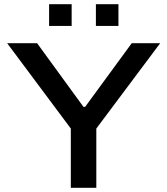

<svg xmlns="http://www.w3.org/2000/svg" viewBox="-20 -891 794 911"><path d="M213 -768V-871H320V-768ZM435 -768V-871H542V-768ZM316 0V-281L14 -686H156L376 -384H384L605 -686H740L437 -281V0Z"/></svg>

Font: Archivo SemiExpanded Medium
Style: Regular
Weight: 500
Width: 6
Designer: Hector Gatti
Foundry: Omnibus-Type
Version: Version 2.001; ttfautohint (v1.8.3)